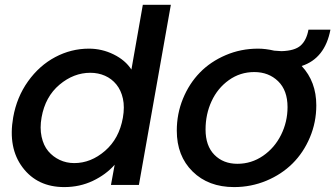

<svg xmlns="http://www.w3.org/2000/svg" viewBox="-20 -760 1378 789"><path d="M34.2 -277.8Q48.8 -360.8 95.2 -425.8Q141.6 -490.7 207 -525.4Q272.5 -560.1 345.2 -560.1Q398.9 -560.1 447 -536.4Q495.1 -512.7 520 -474.1L566.9 -740.2H682.1L550.8 0H436L451.2 -83Q415.5 -42.5 361.6 -16.8Q307.6 8.8 244.1 8.8Q133.8 8.8 73 -71.8Q12.2 -152.3 34.2 -277.8ZM484.9 -275.9Q492.7 -320.3 485.1 -354.7Q477.5 -389.2 458.3 -412.8Q439 -436.5 411.4 -448.7Q383.8 -460.9 351.1 -460.9Q282.7 -460.9 224.4 -411.9Q166 -362.8 150.9 -277.8Q143.1 -234.4 150.9 -198.2Q158.7 -162.1 178.2 -138.9Q197.8 -115.7 225.3 -102.8Q252.9 -89.8 285.2 -89.8Q353.5 -89.8 411.6 -140.1Q469.7 -190.4 484.9 -275.9Z M1279.8 -327.1Q1279.8 -257.3 1253.4 -195.1Q1227.1 -132.8 1182.1 -88.1Q1137.2 -43.5 1074.5 -17.3Q1011.7 8.8 941.9 8.8Q836.4 8.8 771.5 -55.2Q706.5 -119.1 706.5 -223.1Q706.5 -292.5 731.9 -354.5Q757.3 -416.5 801.3 -461.7Q845.2 -506.8 907.5 -533.4Q969.7 -560.1 1040.5 -560.1Q1071.3 -560.1 1106.9 -551.8Q1135.3 -549.8 1136.7 -549.8Q1191.4 -551.3 1215.6 -573Q1239.7 -594.7 1247.6 -638.2H1337.9Q1315.4 -520 1219.7 -488.8Q1279.8 -424.3 1279.8 -327.1ZM824.7 -228Q824.7 -160.6 861.1 -123.8Q897.5 -86.9 955.6 -86.9Q1013.2 -86.9 1060.8 -119.6Q1108.4 -152.3 1135 -205.8Q1161.6 -259.3 1161.6 -319.8Q1161.6 -388.7 1122.8 -426.3Q1084 -463.9 1024.9 -463.9Q966.8 -463.9 920.4 -430.7Q874 -397.5 849.4 -344Q824.7 -290.5 824.7 -228Z"/></svg>

Font: SVN-Poppins Medium
Style: Italic
Weight: 500
Italic angle: -10°
Designer: Ninad Kale (Devanagari), Jonny Pinhorn (Latin)
Foundry: Indian Type Foundry
Version: Version 3.002 2017